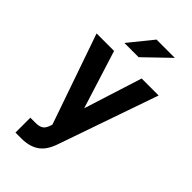

<svg xmlns="http://www.w3.org/2000/svg" viewBox="-267 -791 1015 1015"><g transform="rotate(45 240.5 -283.5)"><path d="M472.7 -519.5 276.4 44.9Q255.9 102.5 218.8 127.9Q180.7 154.3 119.1 154.3H76.2V43H115.2Q143.6 43 159.2 32.2Q173.8 21.5 182.6 -6.8L184.6 -13.7L8.8 -519.5H139.6L242.2 -193.4L345.7 -519.5ZM255.9 -720.7H392.6L254.9 -587.9H148.4Z"/></g></svg>

Font: Altinn-DIN
Style: DIN-Bold
Weight: 700
Designer: Charles Nix
Foundry: Altinn
Version: Version 2.00